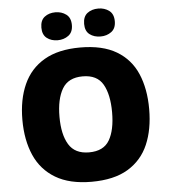

<svg xmlns="http://www.w3.org/2000/svg" viewBox="-61 -983 919 1047"><g transform="rotate(-5 398.5 -459.0)"><path d="M745 -358Q745 -247 709.5 -164.5Q674 -82 597.5 -36Q521 10 398 10Q278 10 201 -36Q124 -82 87.5 -165Q51 -248 51 -359Q51 -470 88 -552.5Q125 -635 202 -680Q279 -725 399 -725Q521 -725 597.5 -679.5Q674 -634 709.5 -551.5Q745 -469 745 -358ZM254 -358Q254 -261 287.5 -206Q321 -151 398 -151Q478 -151 510 -206Q542 -261 542 -358Q542 -455 510 -511Q478 -567 399 -567Q320 -567 287 -511Q254 -455 254 -358ZM198 -851Q198 -891 222 -909.5Q246 -928 281 -928Q315 -928 340 -909.5Q365 -891 365 -851Q365 -812 340 -793.5Q315 -775 281 -775Q246 -775 222 -793.5Q198 -812 198 -851ZM432 -851Q432 -891 456 -909.5Q480 -928 516 -928Q550 -928 575 -909.5Q600 -891 600 -851Q600 -812 575 -793.5Q550 -775 516 -775Q480 -775 456 -793.5Q432 -812 432 -851Z"/></g></svg>

Font: Noto Sans Gujarati UI Black
Style: Regular
Weight: 900
Designer: Jelle Bosma - Monotype Design Team, Universal Thirst
Foundry: Monotype Imaging Inc.
Version: Version 2.106; ttfautohint (v1.8.4.7-5d5b)